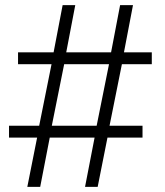

<svg xmlns="http://www.w3.org/2000/svg" viewBox="-20 -725 640 745"><path d="M86 0 124 -191H15V-237H132L180 -476H50V-522H188L223 -705H272L237 -522H411L446 -705H496L461 -522H569V-476H453L405 -237H533V-191H397L359 0H310L347 -191H173L136 0ZM181 -237H355L403 -476H229Z"/></svg>

Font: Nunito Sans 7pt ExtraLight
Style: Regular
Weight: 250
Designer: Vernon Adams
Foundry: Vernon Adams
Version: Version 3.101;gftools[0.9.27]